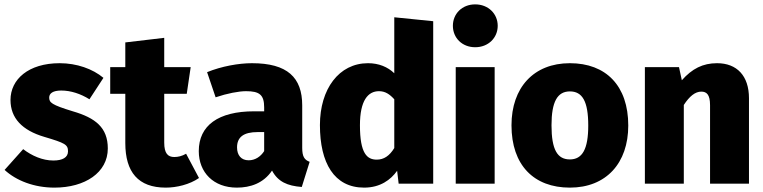

<svg xmlns="http://www.w3.org/2000/svg" viewBox="-20 -840 3490 878"><path d="M253 -551C110 -551 28 -477 28 -383C28 -300 81 -244 183 -214C277 -186 291 -179 291 -148C291 -120 266 -106 224 -106C174 -106 125 -128 86 -158L1 -63C54 -14 136 18 229 18C369 18 473 -51 473 -161C473 -257 416 -301 313 -331C215 -361 205 -371 205 -394C205 -413 222 -426 260 -426C304 -426 349 -411 389 -386L453 -484C404 -525 331 -551 253 -551Z M831 -137C812 -126 794 -122 777 -122C748 -122 731 -138 731 -188V-411H834L852 -533H731V-667L553 -646V-533H484V-411H553V-186C553 -53 612 18 738 18C787 18 847 4 890 -26Z M1362 -164V-358C1362 -486 1294 -551 1132 -551C1072 -551 993 -537 927 -510L966 -395C1019 -413 1072 -423 1105 -423C1166 -423 1188 -407 1188 -349V-331H1142C978 -331 889 -266 889 -149C889 -51 957 18 1063 18C1125 18 1185 -2 1224 -60C1251 -9 1294 10 1360 15L1396 -100C1372 -109 1362 -124 1362 -164ZM1117 -107C1083 -107 1064 -130 1064 -166C1064 -213 1094 -236 1158 -236H1188V-149C1172 -124 1147 -107 1117 -107Z M1783 -761V-505C1753 -534 1712 -551 1663 -551C1530 -551 1443 -433 1443 -268C1443 -95 1508 18 1645 18C1719 18 1767 -18 1796 -59L1803 0H1961V-743ZM1703 -110C1659 -110 1626 -137 1626 -267C1626 -381 1663 -423 1713 -423C1742 -423 1762 -409 1783 -386V-163C1761 -127 1735 -110 1703 -110Z M2153 -820C2093 -820 2051 -777 2051 -722C2051 -667 2093 -624 2153 -624C2213 -624 2256 -667 2256 -722C2256 -777 2213 -820 2153 -820ZM2242 -533H2064V0H2242Z M2586 -551C2420 -551 2319 -439 2319 -267C2319 -85 2421 18 2586 18C2752 18 2853 -94 2853 -266C2853 -448 2751 -551 2586 -551ZM2586 -422C2643 -422 2670 -377 2670 -266C2670 -158 2643 -111 2586 -111C2529 -111 2502 -155 2502 -267C2502 -375 2529 -422 2586 -422Z M3259 -551C3194 -551 3145 -526 3098 -473L3085 -533H2929V0H3107V-360C3133 -400 3159 -421 3187 -421C3211 -421 3227 -408 3227 -359V0H3405V-391C3405 -493 3350 -551 3259 -551Z"/></svg>

Font: Fira Sans ExtraBold
Style: Regular
Weight: 800
Designer: bBox Type GmbH & Carrois Corporate GbR & Edenspiekermann AG
Foundry: bBox Type GmbH & Carrois Corporate GbR & Edenspiekermann AG
Version: Version 4.300;PS 004.300;hotconv 1.0.88;makeotf.lib2.5.64775